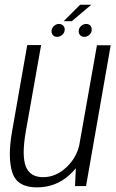

<svg xmlns="http://www.w3.org/2000/svg" viewBox="-20 -785 489 810"><path d="M296.5 0H343L447 -594H389L301 -97ZM153.5 -595H95L31 -231Q11.5 -119.5 32 -57Q52.5 5.5 135.5 5.5Q215 5.5 272.5 -46.5Q330 -98.5 341 -161L317 -184.5Q306.5 -123.5 261.5 -80.5Q216.5 -37.5 162 -37.5Q106.5 -37.5 88.8 -83.2Q71 -129 89 -231ZM221 -629.5Q233 -629.5 243 -638.5Q253 -647.5 253 -660.5Q253 -671 246 -677.5Q239 -684 229 -684Q217 -684 207.2 -675Q197.5 -666 197.5 -653Q197.5 -642.5 204 -636Q210.5 -629.5 221 -629.5ZM335.5 -629.5Q348 -629.5 357.5 -638.5Q367 -647.5 367 -660.5Q367 -671 360.5 -677.5Q354 -684 343.5 -684Q331.5 -684 321.8 -675Q312 -666 312 -653Q312 -642.5 318.8 -636Q325.5 -629.5 335.5 -629.5ZM248.5 -695.5H283L365 -765H318Z"/></svg>

Font: Anybody SemiCondensed Light
Style: Italic
Weight: 300
Width: 4
Italic angle: -10°
Version: Version 1.113;gftools[0.9.25]